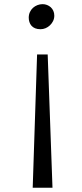

<svg xmlns="http://www.w3.org/2000/svg" viewBox="-20 -722 395 920"><path d="M240.2 -647Q240.2 -633.3 234.4 -621.3Q228.5 -609.4 219.2 -600.6Q210 -591.8 198.3 -586.9Q186.5 -582 174.3 -582Q159.2 -582 148.5 -586.4Q137.7 -590.8 130.9 -598.6Q124 -606.5 120.9 -616.5Q117.7 -626.5 117.7 -637.2Q117.7 -651.9 123.3 -664.1Q128.9 -676.3 138.2 -684.6Q147.5 -692.9 159.4 -697.5Q171.4 -702.1 184.1 -702.1Q195.3 -702.1 205.3 -698.2Q215.3 -694.3 223.2 -687.3Q231 -680.2 235.6 -669.9Q240.2 -659.7 240.2 -647ZM231.5 177.7H136.7L157.7 -461H208.5Z"/></svg>

Font: MerriweatherLight
Style: Regular
Weight: 300
Designer: Eben Sorkin ( sorkintype@gmail.com )
Foundry: Eben Sorkin
Version: Version 1.055; ttfautohint (v1.4.1)